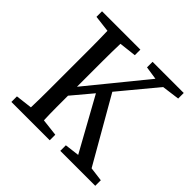

<svg xmlns="http://www.w3.org/2000/svg" viewBox="-167 -835 1002 1002"><g transform="rotate(45 334.0 -334.5)"><path d="M663 -41V0H405V-41L486 -51L324 -344L230 -232Q230 -190 230 -145Q230 -100 232 -52L327 -41V0H44V-41L136 -52Q138 -115 138 -179.5Q138 -244 138 -310V-359Q138 -424 138 -488Q138 -552 136 -617L44 -628V-669H327V-628L232 -617Q230 -554 230 -489.5Q230 -425 230 -359V-298L490 -617L417 -628V-669H647V-628L549 -615L379 -410L585 -51Z"/></g></svg>

Font: SourceSerifPro
Style: Book
Weight: 400
Designer: Frank Grießhammer
Foundry: Adobe Systems Incorporated
Version: Version 1.014;PS Version 1.0;hotconv 1.0.73;makeotf.lib2.5.5